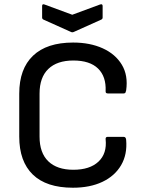

<svg xmlns="http://www.w3.org/2000/svg" viewBox="-20 -866 676 898"><path d="M321 12Q197 12 133.5 -49.5Q70 -111 70 -227V-428Q70 -544 134.5 -605.5Q199 -667 322 -667Q401 -667 460.5 -640Q520 -613 550 -563Q580 -513 570 -443Q569 -438 567 -433.5Q565 -429 559 -429H484Q473 -429 474 -440Q477 -508 438.5 -545.5Q400 -583 323 -583Q247 -583 206 -543.5Q165 -504 165 -428V-227Q165 -151 206 -111.5Q247 -72 323 -72Q400 -72 440.5 -110Q481 -148 474 -215Q473 -226 484 -226H558Q569 -226 570 -212Q576 -144 546.5 -93.5Q517 -43 459 -15.5Q401 12 321 12ZM311 -717 184 -774Q177 -777 177 -784V-838Q177 -849 188 -845L318 -797L448 -845Q460 -849 460 -838V-784Q460 -777 453 -774L326 -717Q318 -713 311 -717Z"/></svg>

Font: Sofia Sans Medium
Style: Regular
Weight: 500
Designer: Botio Nikoltchev, Ani Petrova
Foundry: lettersoup
Version: Version 4.101; ttfautohint (v1.8.4.7-5d5b)